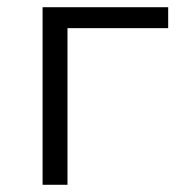

<svg xmlns="http://www.w3.org/2000/svg" viewBox="-20 -512 509 532"><path d="M98 0V-492H446V-434H167V0Z"/></svg>

Font: Nunito Sans 8pt Light
Style: Regular
Weight: 300
Version: Version 3.101;gftools[0.9.27]